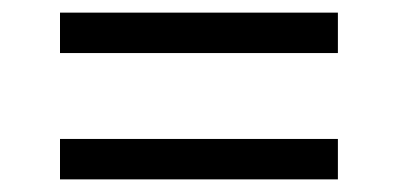

<svg xmlns="http://www.w3.org/2000/svg" viewBox="-20 -512 630 304"><path d="M75 -492H515V-428H75ZM75 -292H515V-228H75Z"/></svg>

Font: Retni Sans
Style: Regular
Weight: 400
Designer: Vitaly Kuzmin
Foundry: ParaType Ltd.
Version: Version 1.00;March 2, 2019;FontCreator 11.5.0.2425 64-bit; t